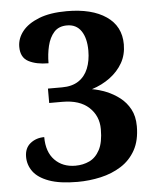

<svg xmlns="http://www.w3.org/2000/svg" viewBox="-53 -769 670 824"><g transform="rotate(-5 282.5 -357.0)"><path d="M248 10Q172 10 125.5 -7Q79 -24 58 -52.5Q37 -81 37 -116Q37 -154 62 -174Q87 -194 122 -194Q122 -130 156 -95Q190 -60 245 -60Q278 -60 305.5 -73Q333 -86 350 -118Q367 -150 367 -207Q367 -264 327 -301Q287 -338 213 -338H156V-400H217Q260 -400 288 -418.5Q316 -437 329.5 -470.5Q343 -504 343 -547Q343 -601 322 -632Q301 -663 261 -663Q225 -663 205 -640.5Q185 -618 176.5 -582.5Q168 -547 168 -508Q116 -508 82.5 -525.5Q49 -543 49 -589Q49 -625 73 -655.5Q97 -686 145 -705Q193 -724 265 -724Q373 -724 435 -681.5Q497 -639 497 -561Q497 -516 477 -481Q457 -446 422.5 -420.5Q388 -395 344 -381Q374 -376 405 -363.5Q436 -351 462.5 -330.5Q489 -310 505.5 -279.5Q522 -249 522 -206Q522 -145 499 -103.5Q476 -62 436.5 -37Q397 -12 348 -1Q299 10 248 10Z"/></g></svg>

Font: Noto Serif Hebrew
Style: Bold
Weight: 700
Version: Version 2.003